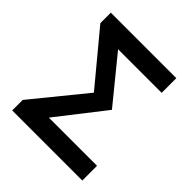

<svg xmlns="http://www.w3.org/2000/svg" viewBox="-180 -779 904 904"><g transform="rotate(45 272.0 -327.0)"><path d="M41 0V-69.8L253.9 -331.1L43.9 -584V-653.8H480V-556.2H189.9L371.1 -334L187 -98.1H507.8V0Z"/></g></svg>

Font: Source Sans 3 Semibold
Style: Regular
Weight: 600
Designer: Paul D. Hunt
Foundry: Adobe
Version: Version 3.052;hotconv 1.1.0;makeotfexe 2.6.0